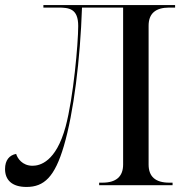

<svg xmlns="http://www.w3.org/2000/svg" viewBox="-20 -734 742 761"><path d="M85 7C155 7 197 -33 233 -155C272 -287 298 -498 305 -704H468V-82C468 -34 440 -10 386 -10H373V0H664V-10H651C596 -10 569 -34 569 -82V-632C569 -680 596 -704 651 -704H674V-714H152V-704H210C254 -704 290 -700 290 -631C290 -562 271 -347 240 -232C202 -92 138 -77 109 -77C68 -77 49 -107 44 -124C17 -119 0 -99 0 -64C0 -21 27 7 85 7Z"/></svg>

Font: Noto Serif Display
Style: Regular
Weight: 400
Designer: Monotype Design Team
Foundry: Monotype Imaging Inc.
Version: Version 2.009